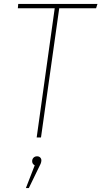

<svg xmlns="http://www.w3.org/2000/svg" viewBox="-20 -701 517 979"><path d="M477 -681 470 -659H282L189 0H167L259 -659H71L73 -681ZM191 117Q191 125 187 134.5Q183 144 176 157L127 258H112L157 142Q144 135 144 121Q144 110 151 103Q158 96 169 96Q179 96 185 102Q191 108 191 117Z"/></svg>

Font: Fira Sans Condensed Thin
Style: Italic
Weight: 250
Width: 3
Italic angle: -8°
Designer: Carrois Corporate & Edenspiekermann AG
Foundry: Carrois Corporate GbR & Edenspiekermann AG
Version: Version 4.203